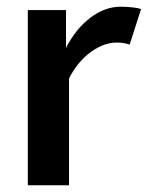

<svg xmlns="http://www.w3.org/2000/svg" viewBox="-20 -553 441 573"><path d="M367 -420Q348 -426 329 -426Q305 -426 283.5 -416.5Q262 -407 243.5 -392Q225 -377 210.5 -358Q196 -339 186 -319V0H63V-523H177V-410Q206 -467 249.5 -500Q293 -533 340 -533Q358 -533 375.5 -531Q393 -529 401 -526Z"/></svg>

Font: Rising Sun SemiBold
Style: Regular
Weight: 600
Designer: Matt McInerney, Pablo Impallari, Rodrigo Fuenzalida (Raleway font), Stephen Hutchings (Greek), Cristiano Sobral (main ch
Foundry: The Rising Sun Project Authors
Version: Version 4.327; ttfautohint (v1.8.4.7-5d5b-dirty)